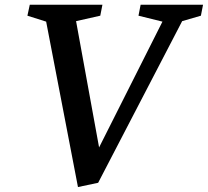

<svg xmlns="http://www.w3.org/2000/svg" viewBox="-20 -755 855 790"><path d="M300.8 14.6 169.9 -666 92.8 -690.4 102.5 -735.4H401.4L392.6 -690.4L293 -668L387.7 -148.4L648.4 -666L549.8 -690.4L558.6 -735.4H815.4L806.6 -690.4L729.5 -668L383.8 -2.9Z"/></svg>

Font: Neuton
Style: Italic
Weight: 400
Italic angle: -9°
Designer: Brian M Zick
Version: Version 1.32